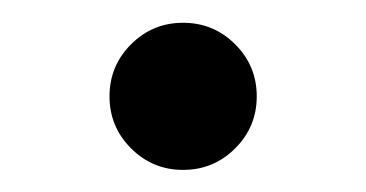

<svg xmlns="http://www.w3.org/2000/svg" viewBox="-20 -432 328 172"><path d="M144 -279.8Q116.7 -279.8 97.4 -299.1Q78.1 -318.4 78.1 -345.7Q78.1 -373 97.4 -392.3Q116.7 -411.6 144 -411.6Q171.4 -411.6 190.7 -392.3Q210 -373 210 -345.7Q210 -318.4 190.7 -299.1Q171.4 -279.8 144 -279.8Z"/></svg>

Font: Inter Variable
Style: Regular
Weight: 400
Designer: Rasmus Andersson
Foundry: rsms
Version: Version 4.001;git-9221beed3